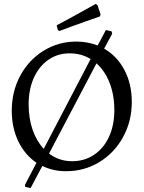

<svg xmlns="http://www.w3.org/2000/svg" viewBox="-20 -861 732 979"><path d="M652 -341Q652 -243 607.5 -162Q563 -81 486.5 -34.5Q410 12 317 12Q250 12 196 -15L136 98L109 92L107 82L166 -31Q107 -71 73.5 -140Q40 -209 40 -297Q40 -395 83.5 -475.5Q127 -556 202.5 -602.5Q278 -649 369 -649Q427 -649 478 -629L520 -708L549 -701L552 -689L511 -613Q577 -575 614.5 -504Q652 -433 652 -341ZM203 -102 442 -560Q395 -589 335 -589Q274 -589 226.5 -556Q179 -523 152.5 -464Q126 -405 126 -329Q126 -258 146 -200Q166 -142 203 -102ZM563 -299Q563 -376 539 -438Q515 -500 472 -538L230 -78Q281 -39 348 -39Q411 -39 460 -72Q509 -105 536 -164Q563 -223 563 -299ZM283 -703 275 -708 269 -732Q328 -763 389 -797Q450 -831 468 -841L477 -835L493 -787L489 -777Q472 -771 410.5 -749.5Q349 -728 283 -703Z"/></svg>

Font: Sahitya
Style: Regular
Weight: 400
Designer: Juan Pablo del Peral
Foundry: Juan Pablo del Peral (http://www.huertatipografica.com)
Version: Version 1.001;PS 001.000;hotconv 1.0.70;makeotf.lib2.5.58329